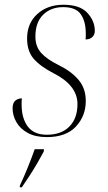

<svg xmlns="http://www.w3.org/2000/svg" viewBox="-20 -567 453 808"><path d="M177 10Q129 10 97 -7.5Q65 -25 49 -53Q33 -81 33 -111Q33 -134 44.5 -143.5Q56 -153 72 -153Q71 -146 71 -139.5Q71 -133 71 -127Q71 -69 97 -34.5Q123 0 177 0Q238 0 272 -34.5Q306 -69 306 -129Q306 -208 205 -259Q149 -288 121.5 -320Q94 -352 94 -405Q94 -469 137 -508Q180 -547 247 -547Q316 -547 347.5 -513Q379 -479 379 -437Q379 -421 368.5 -411Q358 -401 340 -401Q341 -407 341 -413.5Q341 -420 341 -426Q341 -477 320 -507Q299 -537 246 -537Q194 -537 161.5 -505Q129 -473 129 -413Q129 -371 153.5 -344Q178 -317 227 -293Q280 -267 310.5 -231Q341 -195 341 -142Q341 -79 299.5 -34.5Q258 10 177 10ZM64 213Q80 179 96.5 138.5Q113 98 126 61H165L164 71Q153 92 137 119.5Q121 147 103.5 174Q86 201 72 221H63Z"/></svg>

Font: Noto Serif Display ExtraLight
Style: Italic
Weight: 200
Italic angle: -12°
Designer: Monotype Design Team
Foundry: Monotype Imaging Inc.
Version: Version 2.009